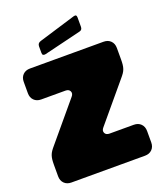

<svg xmlns="http://www.w3.org/2000/svg" viewBox="-160 -1003 943 1108"><g transform="rotate(-20 311.0 -449.0)"><path d="M64 -236Q51 -221 43.5 -210Q36 -199 32 -187.5Q28 -176 26.5 -162.5Q25 -149 25 -130V-60Q25 -33 41.5 -16.5Q58 0 85 0H537Q564 0 580.5 -16.5Q597 -33 597 -60V-130Q597 -157 580.5 -173.5Q564 -190 537 -190H388Q367 -190 360 -205Q353 -220 367 -236L558 -464Q571 -479 578.5 -490Q586 -501 590 -512.5Q594 -524 595.5 -537.5Q597 -551 597 -570V-640Q597 -667 580.5 -683.5Q564 -700 537 -700H85Q58 -700 41.5 -683.5Q25 -667 25 -640V-570Q25 -543 41.5 -526.5Q58 -510 85 -510H234Q255 -510 262 -495Q269 -480 255 -464ZM198 -747Q188 -745 183 -748.5Q178 -752 178 -762V-802Q178 -812 183 -818.5Q188 -825 198 -828L425 -897Q435 -900 439.5 -896.5Q444 -893 444 -883V-826Q444 -816 439.5 -810Q435 -804 425 -802Z"/></g></svg>

Font: Bolota
Style: Bold
Weight: 240
Designer: Gabriel Pang
Version: Version 1.000